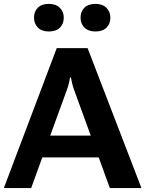

<svg xmlns="http://www.w3.org/2000/svg" viewBox="-33 -960 742 980"><path d="M-13.4 0H126L308.8 -502.7Q314.7 -518.8 318.4 -534.1Q322 -549.3 324.7 -564.7H328.9Q331.8 -549.3 335.3 -534.2Q338.9 -519 344.7 -502.7L527.8 0H689L414.1 -714.4H256.6ZM139.9 -156.7H523.4L488.5 -267.8H174.6ZM140.6 -869.6Q140.6 -839.1 160.5 -819.2Q180.4 -799.3 216.3 -799.3Q253.2 -799.3 272.8 -818.8Q292.5 -838.4 292.5 -869.6Q292.5 -900.4 272.3 -920.3Q252.2 -940.2 216.6 -940.2Q179.9 -940.2 160.3 -920.8Q140.6 -901.4 140.6 -869.6ZM378.2 -869.6Q378.2 -839.1 398.1 -819.2Q418 -799.3 453.9 -799.3Q491 -799.3 510.6 -818.8Q530.3 -838.4 530.3 -869.6Q530.3 -900.4 510.1 -920.3Q490 -940.2 454.1 -940.2Q417.5 -940.2 397.8 -920.8Q378.2 -901.4 378.2 -869.6Z"/></svg>

Font: Roboto Flex
Style: Regular
Weight: 400
Designer: Berlow after Robertson
Foundry: Google
Version: Version 3.200;gftools[0.9.32]